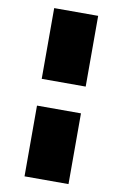

<svg xmlns="http://www.w3.org/2000/svg" viewBox="-96 -755 632 989"><g transform="rotate(10 220.0 -260.0)"><path d="M335 -330H105V-700H335ZM105 -190H335V180H105Z"/></g></svg>

Font: Imperial One
Style: Regular
Weight: 400
Designer: Jovanny Lemonad
Foundry: Jovanny Lemonad
Version: Version 1.000